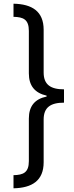

<svg xmlns="http://www.w3.org/2000/svg" viewBox="-20 -852 399 1038"><path d="M326 -297V-369C253 -369 216 -395 216 -460V-691C216 -791 153 -830 53 -832V-761C106 -760 136 -747 136 -685V-455C136 -388 169 -349 232 -335V-330C169 -317 136 -279 136 -211V19C136 81 106 94 53 95V166C153 164 216 125 216 25V-206C216 -271 253 -297 326 -297Z"/></svg>

Font: Noto Sans Devanagari SemiCondensed
Style: Regular
Weight: 400
Width: 4
Designer: Jelle Bosma - Monotype Design Team
Foundry: Monotype Imaging Inc.
Version: Version 2.004